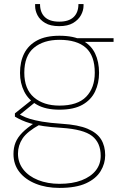

<svg xmlns="http://www.w3.org/2000/svg" viewBox="-20 -688 638 940"><path d="M271 232Q206 232 155 211.5Q104 191 75 154Q46 117 46 66Q46 35 56 10Q66 -15 89 -38.5Q112 -62 153 -89L175 -78Q113 -44 90.5 -10Q68 24 68 64Q68 108 94 141.5Q120 175 166.5 193.5Q213 212 271 212Q335 212 380 194.5Q425 177 449 146.5Q473 116 473 75Q473 11 431 -22Q389 -55 282 -62Q231 -65 194 -70.5Q157 -76 131 -83.5Q105 -91 86.5 -99.5Q68 -108 53 -117V-133L137 -200L159 -193L68 -119L62 -133Q76 -128 90 -120.5Q104 -113 126.5 -106Q149 -99 186 -92.5Q223 -86 283 -82Q363 -77 409 -57.5Q455 -38 475 -5.5Q495 27 495 72Q495 113 472.5 150Q450 187 401 209.5Q352 232 271 232ZM271 -151Q204 -151 161.5 -175Q119 -199 98.5 -240Q78 -281 78 -331Q78 -386 98.5 -426.5Q119 -467 161.5 -490Q204 -513 271 -513Q341 -513 383.5 -490Q426 -467 445.5 -426.5Q465 -386 465 -331Q465 -281 445.5 -240Q426 -199 383.5 -175Q341 -151 271 -151ZM271 -171Q360 -171 402 -214.5Q444 -258 444 -332Q444 -415 400.5 -454Q357 -493 271 -493Q193 -493 146 -454Q99 -415 99 -332Q99 -252 146 -211.5Q193 -171 271 -171ZM365 -483 356 -501H536V-483ZM270 -560Q227 -560 201 -575.5Q175 -591 163.5 -613.5Q152 -636 152 -658V-668H176Q176 -627 199.5 -604.5Q223 -582 270 -582Q317 -582 340.5 -604.5Q364 -627 364 -668H389V-660Q389 -637 376.5 -614Q364 -591 338 -575.5Q312 -560 270 -560Z"/></svg>

Font: DM Sans 17pt Thin
Style: Regular
Weight: 250
Version: Version 4.004;gftools[0.9.30]